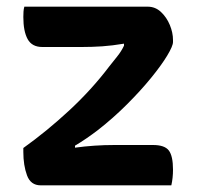

<svg xmlns="http://www.w3.org/2000/svg" viewBox="-20 -556 590 576"><path d="M53 -536H423Q446 -536 463 -520Q480 -504 489.5 -481Q499 -458 499 -436V-430Q499 -418 481.5 -389Q464 -360 433 -322Q402 -284 361 -243Q320 -202 274 -166Q257 -153 239.5 -141Q222 -129 205 -119V-113Q234 -117 263.5 -119Q293 -121 324 -121H439Q474 -121 486.5 -104.5Q499 -88 499 -47Q499 -22 494 0H102Q72 0 61 -30Q50 -60 50 -100V-112Q120 -162 187.5 -224.5Q255 -287 308 -357Q319 -371 331.5 -386.5Q344 -402 352 -419V-425Q316 -419 286.5 -417Q257 -415 225 -415H107Q76 -415 63 -438.5Q50 -462 50 -505Q50 -513 50.5 -521Q51 -529 53 -536Z"/></svg>

Font: Recursive Sn Csl St SmB
Style: Regular
Weight: 600
Version: Version 1.079;hotconv 1.0.112;makeotfexe 2.5.65598; ttfautoh